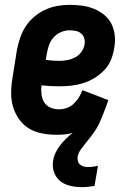

<svg xmlns="http://www.w3.org/2000/svg" viewBox="-20 -548 540 792"><path d="M317 224Q293 224 269.5 218.5Q246 213 228.5 199Q211 185 203 162.5Q195 140 199 116Q201 99 209 82.5Q217 66 228 51.5Q239 37 252.5 24Q266 11 280 0Q264 5 247 6.5Q230 8 214 8Q183 8 154 2.5Q125 -3 100.5 -17.5Q76 -32 59.5 -55Q43 -78 34.5 -105.5Q26 -133 26 -163Q26 -193 31 -223L50 -343Q55 -368 63.5 -393Q72 -418 86.5 -440Q101 -462 122 -479.5Q143 -497 167 -508Q191 -519 216.5 -523.5Q242 -528 267 -528Q293 -528 319 -524.5Q345 -521 368 -511.5Q391 -502 410 -486.5Q429 -471 440 -449Q451 -427 453.5 -401Q456 -375 451 -349Q447 -324 437.5 -300.5Q428 -277 409.5 -258Q391 -239 368.5 -225.5Q346 -212 321.5 -204.5Q297 -197 272.5 -194.5Q248 -192 224 -192Q205 -192 187.5 -193Q170 -194 151 -196Q149 -178 151 -159.5Q153 -141 162 -126.5Q171 -112 187.5 -104.5Q204 -97 223 -97Q239 -97 255 -102.5Q271 -108 283.5 -119.5Q296 -131 305 -145.5Q314 -160 320 -176L427 -135Q422 -120 416 -104.5Q410 -89 404 -73.5Q398 -58 391 -42.5Q384 -27 375 -13Q366 1 355.5 14.5Q345 28 334 41.5Q323 55 313 69Q303 83 300 99Q299 109 301.5 117.5Q304 126 311 131.5Q318 137 326.5 139Q335 141 344 141Q354 141 364 139.5Q374 138 384 136L370 219Q357 221 343.5 222.5Q330 224 317 224ZM224 -297Q241 -297 257.5 -300Q274 -303 289.5 -311Q305 -319 315.5 -333.5Q326 -348 329 -365Q331 -378 327.5 -390Q324 -402 314.5 -410Q305 -418 292.5 -420.5Q280 -423 267 -423Q249 -423 231.5 -415.5Q214 -408 201 -393.5Q188 -379 182 -361.5Q176 -344 173 -326L169 -301Q182 -299 196 -298Q210 -297 224 -297Z"/></svg>

Font: Iosevka Extrabold
Style: Italic
Weight: 800
Italic angle: -9°
Monospace: yes
Designer: Belleve Invis
Foundry: Belleve Invis
Version: Version 32.5.0; ttfautohint (v1.8.4)